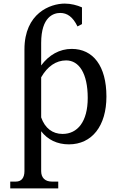

<svg xmlns="http://www.w3.org/2000/svg" viewBox="-20 -788 651 1068"><path d="M116 -513V164C116 201 99 222 69 222H37V260H304V222H268C231 222 209 201 209 164V-58C245 -11 298 15 363 15C492 15 572 -88 572 -251C572 -421 498 -516 379 -516C311 -516 252 -482 209 -424V-549C209 -696 279 -716 315 -716C353 -716 385 -695 411 -641L436 -654V-747C409 -759 375 -768 340 -768C260 -768 116 -715 116 -513ZM209 -135V-358C244 -419 292 -452 348 -452C419 -452 468 -381 468 -243C468 -111 411 -43 328 -43C272 -43 230 -75 209 -135Z"/></svg>

Font: LT Superior Serif Medium
Style: Regular
Weight: 500
Designer: Daniel Lyons
Foundry: LyonsType
Version: Version 2.120;FEAKit 1.0